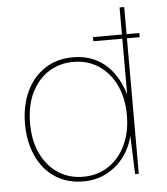

<svg xmlns="http://www.w3.org/2000/svg" viewBox="-52 -767 720 826"><g transform="rotate(-5 307.5 -354.0)"><path d="M370 -585V-603H570V-585ZM276 12Q205 12 153 -22.5Q101 -57 73.5 -118Q46 -179 46 -256Q46 -334 74 -394.5Q102 -455 154 -489.5Q206 -524 276 -524Q357 -524 413 -477.5Q469 -431 495 -344V-720H515V0H499L493 -165Q480 -113 449.5 -73.5Q419 -34 374.5 -11Q330 12 276 12ZM276 -8Q339 -8 386.5 -40Q434 -72 460 -128Q486 -184 486 -256Q486 -328 460 -384Q434 -440 386.5 -472Q339 -504 276 -504Q216 -504 169 -474Q122 -444 95 -388.5Q68 -333 68 -256Q68 -180 95 -124.5Q122 -69 169 -38.5Q216 -8 276 -8Z"/></g></svg>

Font: DM Sans 12pt Thin
Style: Regular
Weight: 250
Version: Version 4.004;gftools[0.9.30]